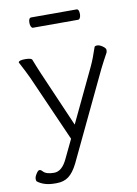

<svg xmlns="http://www.w3.org/2000/svg" viewBox="-92 -734 683 954"><g transform="rotate(-10 250.0 -257.5)"><path d="M362 -674Q375 -674 375 -648Q375 -637 371 -629.5Q367 -622 361 -622H133Q128 -622 124 -629.5Q120 -637 120 -649Q120 -674 134 -674ZM34 -464Q35 -475 67.5 -475Q100 -475 103 -465Q118 -426 133 -391L254 -112L382 -381Q400 -419 418 -474Q420 -480 432 -480Q444 -480 459 -469.5Q474 -459 474 -450.5Q474 -442 472 -437Q450 -397 433 -363L222 80Q201 122 176.5 140.5Q152 159 116 159H106Q52 159 19 133Q16 130 16 120Q16 110 25.5 95Q35 80 42 80Q49 80 57 89Q72 106 112 106Q152 106 179 48L224 -46L77 -379Q56 -423 45 -443Q34 -463 34 -464ZM35 -460Z"/></g></svg>

Font: LXGW WenKai Lite Light
Style: Regular
Weight: 300
Designer: LXGW / Fontworks Inc.
Foundry: LXGW / Fontworks Inc.
Version: Version 1.511; March 25, 2025